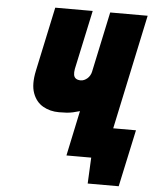

<svg xmlns="http://www.w3.org/2000/svg" viewBox="-56 -747 729 919"><g transform="rotate(5 308.0 -287.5)"><path d="M387 -149 355 0H406L400 125H549L608 -149ZM616 -700H436L374 -409Q372 -400 367 -391.5Q362 -383 355 -377Q348 -371 340 -367.5Q332 -364 324 -364Q309 -364 300.5 -370Q292 -376 290 -387.5Q288 -399 291 -416L352 -700H172L106 -391Q92 -325 107 -283.5Q122 -242 156 -222.5Q190 -203 233 -203Q253 -203 269 -204Q285 -205 300.5 -208.5Q316 -212 333 -217L287 0H467Z"/></g></svg>

Font: Advent Pro Black
Style: Italic
Weight: 900
Italic angle: -12°
Version: Version 3.000